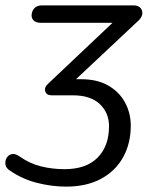

<svg xmlns="http://www.w3.org/2000/svg" viewBox="-61 -506 576 715"><path d="M185 189Q132 189 77 175Q22 161 -23 130Q-38 121 -40.5 107.5Q-43 94 -36.5 82.5Q-30 71 -17.5 68Q-5 65 11 76Q49 103 91.5 113.5Q134 124 179 124Q260 124 302.5 81Q345 38 345 -36Q345 -86 310.5 -118.5Q276 -151 211 -151H132Q112 -151 107.5 -166Q103 -181 119 -195L358 -421H92Q73 -421 64 -430Q55 -439 57 -454Q63 -486 96 -486H435Q462 -486 468 -465.5Q474 -445 449 -424L222 -211H241Q301 -211 342 -187.5Q383 -164 404.5 -124.5Q426 -85 426 -38Q426 28 397.5 79.5Q369 131 315 160Q261 189 185 189Z"/></svg>

Font: Nunito
Style: Italic
Weight: 400
Italic angle: -9°
Designer: Vernon Adams
Foundry: Vernon Adams
Version: Version 3.601; ttfautohint (v1.8.2.53-6de2)